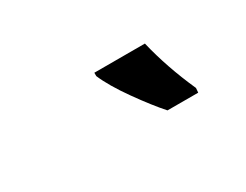

<svg xmlns="http://www.w3.org/2000/svg" viewBox="-34 -908 569 444"><g transform="rotate(-30 251.0 -686.0)"><path d="M405 -606 406 -618Q372 -694 355 -766H220V-757Q234 -724 266 -679Q298 -634 323 -606Z"/></g></svg>

Font: Noto Sans UI SemiCondensed
Style: Bold Italic
Weight: 700
Width: 4
Designer: Monotype Design Team
Foundry: Monotype Imaging Inc.
Version: 1.001